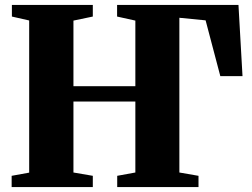

<svg xmlns="http://www.w3.org/2000/svg" viewBox="-20 -763 1028 783"><path d="M27.5 0V-46L99 -59V-679.5L28.5 -695.5V-743H358.5V-695.5L279.5 -679V-411.5H532V-679L457.5 -695.5V-743H952.5L969 -452.5H878.5L818.5 -680L711.5 -690.5V-59.5L789.5 -46V0H458V-46L532 -59.5V-349H279.5V-59.5L358.5 -46V0Z"/></svg>

Font: Merriweather 72pt Black
Style: Regular
Weight: 900
Version: Version 2.100